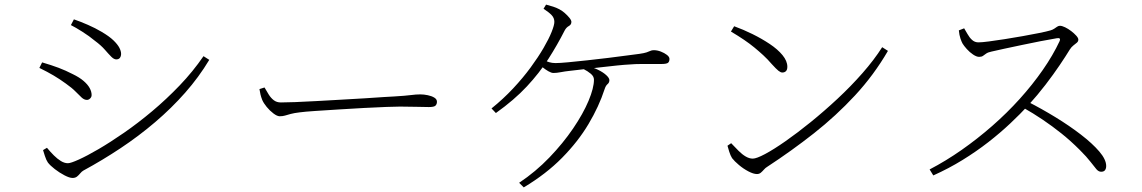

<svg xmlns="http://www.w3.org/2000/svg" viewBox="-20 -788 4960 834"><path d="M295 -15Q282 -15 260 -26.5Q238 -38 218 -53.5Q198 -69 188 -82Q181 -92 175 -110.5Q169 -129 167 -136L184 -146Q199 -128 214 -113Q229 -98 244.5 -88.5Q260 -79 275 -79Q287 -79 322.5 -95Q358 -111 408.5 -140.5Q459 -170 519 -211.5Q579 -253 641 -305Q703 -357 760.5 -417Q818 -477 864 -544L889 -528Q844 -453 784.5 -385.5Q725 -318 654 -257.5Q583 -197 504 -144.5Q425 -92 342 -47Q335 -43 328.5 -35Q322 -27 314.5 -21Q307 -15 295 -15ZM358 -354Q346 -354 335 -364Q324 -374 308.5 -390Q293 -406 266 -425Q240 -444 213 -460Q186 -476 151 -493L163 -517Q204 -505 234.5 -493.5Q265 -482 296 -466Q325 -452 343 -436.5Q361 -421 369.5 -405.5Q378 -390 378 -375Q378 -369 375 -364.5Q372 -360 367.5 -357Q363 -354 358 -354ZM485 -530Q475 -530 463.5 -541.5Q452 -553 435.5 -572Q419 -591 392 -611Q368 -631 338 -650Q308 -669 288 -679L301 -704Q330 -694 362 -680Q394 -666 421 -650Q455 -630 473 -612.5Q491 -595 498.5 -580.5Q506 -566 506 -554Q506 -544 501 -537Q496 -530 485 -530Z M1195 -283Q1184 -283 1168 -295Q1152 -307 1138.5 -323.5Q1125 -340 1119 -354Q1114 -367 1111.5 -377.5Q1109 -388 1107 -401L1129 -408Q1138 -392 1147.5 -377Q1157 -362 1169.5 -352.5Q1182 -343 1200 -343Q1221 -343 1262 -344.5Q1303 -346 1355 -349Q1407 -352 1461.5 -355Q1516 -358 1565 -361Q1614 -364 1648 -366.5Q1682 -369 1692 -369Q1742 -372 1764.5 -375Q1787 -378 1806 -378Q1821 -378 1838 -374.5Q1855 -371 1866.5 -364Q1878 -357 1878 -346Q1878 -336 1872 -329.5Q1866 -323 1843 -323Q1818 -323 1789.5 -324Q1761 -325 1718 -325Q1701 -325 1658.5 -323.5Q1616 -322 1561 -319Q1506 -316 1450.5 -312.5Q1395 -309 1349.5 -306Q1304 -303 1282 -300Q1257 -297 1242.5 -293Q1228 -289 1218 -286Q1208 -283 1195 -283Z M2235 6Q2307 -42 2366.5 -104Q2426 -166 2469.5 -230Q2513 -294 2536.5 -350Q2560 -406 2560 -442Q2560 -456 2546.5 -467.5Q2533 -479 2513 -489L2527 -501Q2555 -496 2577.5 -485Q2600 -474 2613.5 -461.5Q2627 -449 2627 -440Q2627 -429 2619 -422.5Q2611 -416 2606 -400Q2582 -326 2536.5 -249.5Q2491 -173 2421.5 -102.5Q2352 -32 2255 26ZM2115 -317Q2166 -358 2209 -404Q2252 -450 2285 -495Q2318 -540 2341 -579.5Q2364 -619 2376 -649Q2388 -679 2388 -693Q2388 -710 2376 -722.5Q2364 -735 2341 -750L2352 -768Q2368 -764 2383 -759Q2398 -754 2407 -749Q2420 -743 2432.5 -732Q2445 -721 2453.5 -710.5Q2462 -700 2462 -693Q2462 -681 2451 -675Q2440 -669 2433 -656Q2401 -593 2362 -532Q2323 -471 2268.5 -412.5Q2214 -354 2134 -297ZM2384 -471Q2375 -471 2362 -478.5Q2349 -486 2336 -496.5Q2323 -507 2313 -516L2327 -533Q2352 -522 2365 -518Q2378 -514 2393 -514Q2411 -514 2448 -517.5Q2485 -521 2531 -526Q2577 -531 2622 -536.5Q2667 -542 2703.5 -547Q2740 -552 2757 -554Q2778 -557 2788.5 -560.5Q2799 -564 2805 -567Q2811 -570 2820 -570Q2835 -570 2850.5 -564Q2866 -558 2877 -549.5Q2888 -541 2888 -532Q2888 -521 2882 -515.5Q2876 -510 2852 -510Q2839 -510 2815.5 -510Q2792 -510 2765.5 -510Q2739 -510 2716 -508Q2694 -507 2660 -503.5Q2626 -500 2587.5 -495.5Q2549 -491 2513.5 -487Q2478 -483 2453 -480Q2434 -478 2416 -474.5Q2398 -471 2384 -471Z M3268 -32Q3253 -32 3231 -43.5Q3209 -55 3189.5 -71.5Q3170 -88 3160 -101Q3153 -112 3147.5 -129.5Q3142 -147 3140 -155L3156 -166Q3173 -148 3188.5 -132.5Q3204 -117 3219.5 -108Q3235 -99 3250 -99Q3266 -99 3303.5 -119Q3341 -139 3392.5 -175Q3444 -211 3502 -258Q3560 -305 3618 -359Q3676 -413 3726.5 -470.5Q3777 -528 3812 -583L3837 -567Q3776 -462 3694 -373.5Q3612 -285 3515.5 -209Q3419 -133 3312 -63Q3305 -59 3298.5 -51.5Q3292 -44 3285 -38Q3278 -32 3268 -32ZM3378 -473Q3371 -473 3361.5 -480.5Q3352 -488 3332 -510Q3314 -531 3295.5 -548Q3277 -565 3257 -581.5Q3237 -598 3212 -615Q3187 -632 3155 -651L3169 -674Q3208 -660 3248.5 -640Q3289 -620 3323.5 -597Q3358 -574 3379 -548.5Q3400 -523 3400 -498Q3400 -485 3394 -479Q3388 -473 3378 -473Z M4018 -52Q4089 -89 4157.5 -137Q4226 -185 4290 -241Q4354 -297 4409.5 -358.5Q4465 -420 4509.5 -484Q4554 -548 4583 -610Q4589 -625 4571 -622Q4540 -617 4499.5 -609Q4459 -601 4418.5 -592.5Q4378 -584 4343 -576.5Q4308 -569 4287 -564Q4272 -561 4264 -555.5Q4256 -550 4250 -545.5Q4244 -541 4233 -541Q4222 -541 4207 -551Q4192 -561 4179.5 -575Q4167 -589 4161 -599Q4157 -606 4152 -620.5Q4147 -635 4145 -656L4168 -665Q4175 -654 4183 -639.5Q4191 -625 4202.5 -614.5Q4214 -604 4230 -604Q4245 -604 4275.5 -608Q4306 -612 4344.5 -618Q4383 -624 4422 -631Q4461 -638 4493.5 -644.5Q4526 -651 4543 -656Q4553 -659 4559.5 -663.5Q4566 -668 4572 -672Q4578 -676 4584 -676Q4593 -676 4606.5 -669.5Q4620 -663 4633 -653Q4646 -643 4655 -633Q4664 -623 4664 -616Q4664 -608 4657.5 -602.5Q4651 -597 4642.5 -590.5Q4634 -584 4627 -573Q4610 -545 4583 -505Q4556 -465 4521.5 -420Q4487 -375 4447 -331Q4412 -293 4368.5 -252Q4325 -211 4273 -170.5Q4221 -130 4161 -93Q4101 -56 4034 -26ZM4763 -42Q4752 -42 4742.5 -53Q4733 -64 4717 -85Q4701 -106 4670 -137Q4631 -176 4591 -208Q4551 -240 4509.5 -268Q4468 -296 4422 -322L4443 -347Q4504 -316 4564.5 -279Q4625 -242 4675 -203.5Q4725 -165 4755 -130Q4785 -95 4785 -67Q4785 -56 4780 -49Q4775 -42 4763 -42Z"/></svg>

Font: Noto Serif SC ExtraLight
Style: Regular
Weight: 200
Designer: Ryoko NISHIZUKA 西塚涼子 (kana & ideographs); Frank Grießhammer (Latin, Greek & Cyrillic); Wenlong ZHANG 张文龙 (bopomofo); San
Foundry: Adobe
Version: Version 2.002-H1;hotconv 1.1.0;makeotfexe 2.6.0